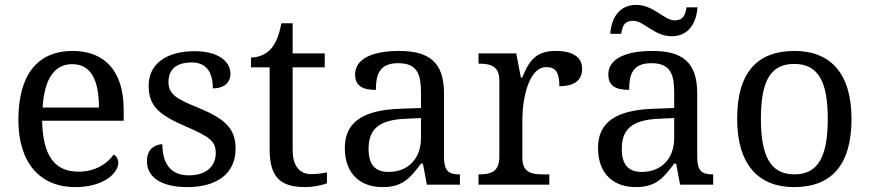

<svg xmlns="http://www.w3.org/2000/svg" viewBox="-20 -754 3552 784"><path d="M287 10C406 10 463 -49 463 -89C463 -106 453 -119 444 -123C420 -87 370 -53 301 -53C205 -53 155 -115 152 -261H485V-307C485 -465 406 -546 277 -546C135 -546 55 -451 55 -264C55 -91 142 10 287 10ZM384 -315H154C161 -430 201 -492 275 -492C355 -492 384 -421 384 -315Z M745 10C863 10 942 -43 942 -147C942 -231 897 -269 792 -313C703 -349 668 -368 668 -419C668 -466 695 -499 763 -499C822 -499 849 -460 849 -393C895 -393 921 -417 921 -453C921 -503 871 -545 775 -545C662 -545 587 -495 587 -404C587 -317 635 -283 738 -238C835 -196 861 -178 861 -129C861 -75 822 -38 751 -38C670 -38 643 -95 643 -165C619 -165 580 -150 580 -96C580 -26 645 10 745 10Z M1226 10C1258 10 1298 2 1315 -6V-50C1294 -46 1275 -43 1251 -43C1205 -43 1175 -74 1175 -142V-479H1306V-536H1175V-659H1129C1119 -608 1106 -575 1083 -551C1061 -528 1029 -519 1005 -519V-479H1081V-145C1081 -30 1125 10 1226 10Z M1543 10C1626 10 1657 -30 1699 -86H1707L1723 0H1858V-42H1855C1810 -42 1793 -58 1793 -114V-373C1793 -500 1732 -546 1610 -546C1511 -546 1430 -519 1430 -450C1430 -404 1459 -387 1515 -387C1515 -450 1529 -496 1606 -496C1688 -496 1699 -445 1699 -373V-313L1616 -310C1463 -305 1388 -256 1388 -150C1388 -41 1454 10 1543 10ZM1566 -52C1511 -52 1485 -83 1485 -145C1485 -223 1522 -264 1635 -269L1699 -272V-191C1699 -106 1647 -52 1566 -52Z M1934 0H2223V-42H2195C2151 -42 2113 -50 2113 -109V-266C2113 -343 2136 -480 2211 -480C2250 -480 2264 -457 2264 -402C2331 -402 2357 -431 2357 -473C2357 -519 2322 -546 2249 -546C2161 -546 2138 -497 2112 -437H2107L2088 -536H1934V-494H1937C1981 -494 2019 -485 2019 -426V-114C2019 -51 1982 -42 1937 -42H1934Z M2723 -606C2794 -606 2824 -663 2828 -724H2783C2779 -697 2773 -671 2734 -671C2692 -671 2649 -734 2578 -734C2506 -734 2476 -677 2472 -616H2517C2521 -643 2526 -669 2566 -669C2609 -669 2651 -606 2723 -606ZM2577 10C2660 10 2691 -30 2733 -86H2741L2757 0H2892V-42H2889C2844 -42 2827 -58 2827 -114V-373C2827 -500 2766 -546 2644 -546C2545 -546 2464 -519 2464 -450C2464 -404 2493 -387 2549 -387C2549 -450 2563 -496 2640 -496C2722 -496 2733 -445 2733 -373V-313L2650 -310C2497 -305 2422 -256 2422 -150C2422 -41 2488 10 2577 10ZM2600 -52C2545 -52 2519 -83 2519 -145C2519 -223 2556 -264 2669 -269L2733 -272V-191C2733 -106 2681 -52 2600 -52Z M3222 10C3376 10 3457 -81 3457 -269C3457 -456 3369 -546 3225 -546C3070 -546 2990 -456 2990 -269C2990 -81 3078 10 3222 10ZM3224 -42C3124 -42 3087 -120 3087 -269C3087 -418 3123 -493 3223 -493C3323 -493 3360 -418 3360 -269C3360 -120 3324 -42 3224 -42Z"/></svg>

Font: Noto Fangsong KSS Vertical
Style: Regular
Weight: 400
Designer: LIU Zhao, ZHANG Congyu, Kushim JIANG
Foundry: Guyu Beijing Co. Ltd.
Version: Version 1.000;November 16, 2022;FontCreator 11.5.0.2427 64-b